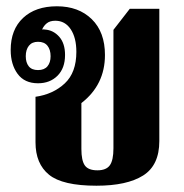

<svg xmlns="http://www.w3.org/2000/svg" viewBox="-20 -580 584 611"><path d="M287 11Q179 11 136 -24Q93 -59 93 -127V-272Q149 -280 186 -314.5Q223 -349 223 -415Q223 -460 205 -487Q187 -514 156 -514Q139 -514 129 -506Q119 -498 114 -486Q118 -487 123 -486Q150 -484 168.5 -463Q187 -442 187 -405Q187 -363 163 -339Q139 -315 101 -315Q58 -315 36 -345Q14 -375 14 -421Q14 -486 53.5 -523Q93 -560 161 -560Q230 -560 272 -519Q314 -478 314 -405Q314 -310 239 -252V-106Q239 -69 250 -53.5Q261 -38 290 -38Q318 -38 329.5 -54Q341 -70 341 -108V-485L393 -552H487V-131Q487 -54 435.5 -21.5Q384 11 287 11ZM101 -357Q121 -357 131 -369Q141 -381 141 -401Q141 -422 131 -434.5Q121 -447 101 -447Q82 -447 72 -434.5Q62 -422 62 -401Q62 -381 71.5 -369Q81 -357 101 -357Z"/></svg>

Font: Noto Serif Thai Condensed ExtraBold
Style: Regular
Weight: 800
Width: 3
Designer: Monotype Design Team
Foundry: Monotype Imaging Inc.
Version: Version 2.002; ttfautohint (v1.8.4.7-5d5b)